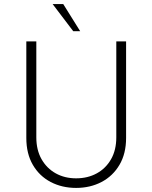

<svg xmlns="http://www.w3.org/2000/svg" viewBox="-20 -913 747 941"><path d="M158 -240Q158 -178 183.5 -133Q209 -88 253 -63.5Q297 -39 353 -39Q410 -39 454.5 -63.5Q499 -88 524.5 -133Q550 -178 550 -240V-710H598V-237Q598 -160 565.5 -105Q533 -50 477.5 -21Q422 8 353 8Q284 8 228.5 -21Q173 -50 141 -105Q109 -160 109 -237V-710H158ZM238 -893H290L373 -760H339Z"/></svg>

Font: Josefin Sans Thin Light
Style: Regular
Weight: 300
Version: Version 2.000